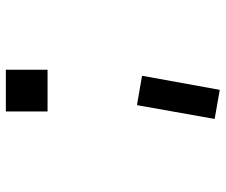

<svg xmlns="http://www.w3.org/2000/svg" viewBox="-76 -524 753 640"><g transform="rotate(-90 300.0 -203.5)"><path d="M249 -560H388V-421H249ZM270 -123 368 -106 321 153 224 136Z"/></g></svg>

Font: Tiny Medium
Style: Regular
Weight: 500
Monospace: yes
Designer: Philipp Nurullin, Konstantin Bulenkov
Foundry: JetBrains
Version: Version 2.251; ttfautohint (v1.8.4.7-5d5b)